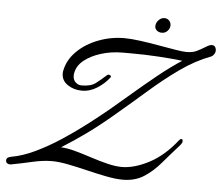

<svg xmlns="http://www.w3.org/2000/svg" viewBox="-142 -711 906 778"><g transform="rotate(5 311.0 -321.5)"><path d="M384 12Q356 12 317.5 4.5Q279 -3 238 -13Q197 -23 159 -30.5Q121 -38 93 -38Q56 -38 13 -28Q-30 -18 -73 -10Q-83 -10 -85 -12Q-90 -14 -91.5 -18Q-93 -22 -93 -26Q-93 -37 -75 -41Q-31 -48 21 -72.5Q73 -97 125.5 -131.5Q178 -166 225.5 -202.5Q273 -239 309 -269Q346 -300 392.5 -340Q439 -380 488.5 -420Q538 -460 583 -489Q542 -494 486.5 -497.5Q431 -501 372 -501H340Q293 -501 251.5 -488Q210 -475 183 -453Q156 -431 151 -401Q150 -398 150 -391Q150 -374 160.5 -364Q171 -354 185 -354Q222 -354 241.5 -368.5Q261 -383 285 -405Q287 -407 291 -407Q296 -407 299 -403.5Q302 -400 299 -396Q280 -371 250.5 -352Q221 -333 188 -333Q155 -333 130 -350Q105 -367 105 -395Q105 -398 105 -401Q105 -404 106 -407Q115 -452 150 -486.5Q185 -521 236 -540.5Q287 -560 342 -560Q368 -560 405.5 -555Q443 -550 482 -543Q521 -536 552 -531Q583 -526 596 -526Q621 -526 637 -533.5Q653 -541 674 -554Q682 -559 687.5 -561Q693 -563 697 -563Q708 -563 712 -554Q716 -545 714 -537Q714 -533 709 -526Q704 -519 699 -517Q635 -493 574.5 -450Q514 -407 453.5 -354Q393 -301 329 -247Q275 -201 224.5 -164.5Q174 -128 124 -97Q150 -96 182.5 -87Q215 -78 250 -66.5Q285 -55 318 -47Q351 -39 376 -39Q426 -39 486 -70Q546 -101 598 -167Q603 -173 607 -173Q615 -173 612 -159Q608 -151 602 -145Q568 -107 537 -70.5Q506 -34 470 -11Q434 12 384 12ZM491 -595Q478 -595 470 -602Q462 -609 462 -619Q462 -633 472.5 -644Q483 -655 496 -655Q508 -655 515.5 -647Q523 -639 523 -628Q523 -615 513.5 -605Q504 -595 491 -595Z"/></g></svg>

Font: Corinthia
Style: Bold
Weight: 700
Designer: Robert E. Leuschke
Foundry: Robert E. Leuschke
Version: Version 1.013; ttfautohint (v1.8.3)